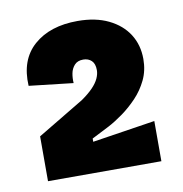

<svg xmlns="http://www.w3.org/2000/svg" viewBox="-57 -743 502 527"><g transform="rotate(-10 194.5 -479.5)"><path d="M36 -270V-395L166 -473Q186 -487 198 -499.5Q210 -512 215.5 -524Q221 -536 221 -547Q221 -565 212 -573.5Q203 -582 189 -582Q173 -582 164.5 -572.5Q156 -563 153.5 -550Q151 -537 152 -523L29 -537Q25 -610 70 -649.5Q115 -689 192 -689Q242 -689 278 -671.5Q314 -654 333 -624Q352 -594 352 -555Q352 -523 339.5 -497Q327 -471 307.5 -450.5Q288 -430 266.5 -414.5Q245 -399 226 -389L177 -364V-355L352 -382V-270Z"/></g></svg>

Font: Bricolage Grotesque SemiCondensed ExtraBold
Style: Regular
Weight: 800
Width: 4
Designer: Mathieu Triay
Foundry: Atelier Triay
Version: Version 1.001;gftools[0.9.33.dev8+g029e19f]